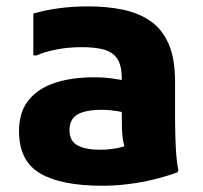

<svg xmlns="http://www.w3.org/2000/svg" viewBox="-20 -582 648 614"><path d="M307 12Q175.3 12 108 -27.7Q40.8 -67.4 40.8 -162.8Q40.8 -223.6 71.4 -261.6Q102 -299.6 155.9 -317.2Q209.8 -334.8 279 -334.8Q312.6 -334.8 340.6 -330.9Q368.7 -327 393.6 -320.8V-218Q379.2 -222.8 354.2 -226.8Q329.3 -230.8 306.2 -230.8Q252.5 -230.8 227.4 -215.7Q202.2 -200.7 202.2 -165.6Q202.2 -131.4 227.6 -117.3Q253 -103.2 299.8 -103.2Q331.4 -103.2 360.3 -109.4Q389.3 -115.5 409.4 -132.1L388.6 -83.4Q382.4 -99.1 378.4 -112.3Q374.5 -125.4 372.4 -139.9Q370.4 -154.4 369.9 -174.8Q369.4 -195.2 369.4 -226.4V-330.8Q369.4 -372.4 355 -394.1Q340.7 -415.8 312.1 -423.5Q283.6 -431.2 241.4 -431.2Q198.2 -431.2 159.8 -423.6Q121.4 -416.1 97.4 -404.8H86.6V-538.6Q122.6 -549.4 167.4 -555.5Q212.3 -561.6 261.8 -561.6Q323 -561.6 373.9 -550.9Q424.8 -540.1 462.2 -513.8Q499.6 -487.5 519.7 -440.7Q539.8 -393.9 539.8 -320.8V-200Q539.8 -178.6 540.7 -147.6Q541.5 -116.7 543.7 -86.8Q545.9 -56.8 550.6 -38.8L547.2 -30.8Q512.1 -18.1 472.8 -8.4Q433.5 1.3 391.6 6.6Q349.6 12 307 12Z"/></svg>

Font: Kufam
Style: Regular
Weight: 400
Designer: Wael Morcos, Artur Schmal
Foundry: Original Type
Version: Version 1.301; ttfautohint (v1.8.3)